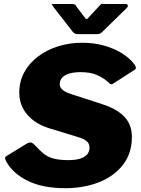

<svg xmlns="http://www.w3.org/2000/svg" viewBox="-20 -976 741 1006"><path d="M539 -552Q521 -568 488 -583Q455 -598 402 -598Q369 -598 344.5 -591Q320 -584 306.5 -570Q293 -556 293 -536Q293 -521 302.5 -510.5Q312 -500 326 -493.5Q340 -487 353 -483L513 -431Q592 -406 631.5 -364.5Q671 -323 671 -259Q671 -172 624 -112Q577 -52 498 -21Q419 10 321 10Q204 10 125.5 -28.5Q47 -67 12 -131Q7 -142 6.5 -148Q6 -154 15 -159L121 -224Q135 -232 145.5 -228Q156 -224 164 -214Q187 -189 208 -171.5Q229 -154 259.5 -145.5Q290 -137 341 -137Q369 -137 393.5 -143Q418 -149 433.5 -163.5Q449 -178 449 -204Q449 -224 433 -237Q417 -250 388 -258L241 -303Q165 -326 123 -375Q81 -424 81 -490Q81 -550 107.5 -598Q134 -646 180 -680.5Q226 -715 285 -733.5Q344 -752 410 -752Q476 -752 529.5 -736Q583 -720 622.5 -694.5Q662 -669 684 -639Q691 -629 692 -622Q693 -615 685 -610L570 -536Q563 -532 555.5 -538Q548 -544 539 -552ZM505 -950Q512 -957 517 -956Q522 -955 531 -955H636Q647 -955 649.5 -948.5Q652 -942 643 -933L513 -806Q507 -801 501.5 -799Q496 -797 485 -797H390Q376 -797 368 -803Q360 -809 356 -816L259 -941Q254 -949 251.5 -952Q249 -955 258 -955H357Q367 -955 372.5 -952Q378 -949 381 -941L422 -887Q432 -872 438 -877.5Q444 -883 455 -896Z"/></svg>

Font: Libre Franklin Black
Style: Italic
Weight: 900
Italic angle: -8°
Designer: Pablo Impallari, Rodrigo Fuenzalida, Nhung Nguyen
Foundry: Impallari Type
Version: Version 3.000